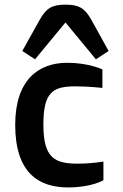

<svg xmlns="http://www.w3.org/2000/svg" viewBox="-20 -799 534 832"><path d="M45.9 -257.8C45.9 -48.8 148.9 13.2 274.9 13.2C377.9 13.2 428.2 -18.1 428.2 -18.1V-99.1C428.2 -99.1 380.9 -89.8 316.9 -89.8C215.8 -89.8 168 -115.2 168 -258.8C168 -398.9 208 -424.8 306.2 -424.8C367.2 -424.8 423.8 -418 423.8 -418V-498C423.8 -498 366.2 -526.9 271 -526.9C147 -526.9 45.9 -453.1 45.9 -257.8ZM131.8 -542 263.7 -701.7 395.5 -542 450.7 -578.1 376 -712.9C347.2 -764.6 320.8 -778.8 263.7 -778.8C206.5 -778.8 180.7 -764.6 151.9 -712.9L76.7 -578.1Z"/></svg>

Font: Doppio One
Style: Regular
Weight: 400
Designer: Szymon Celej
Foundry: Sorkin Type Co
Version: Version 1.002